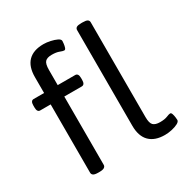

<svg xmlns="http://www.w3.org/2000/svg" viewBox="-173 -900 1015 1049"><g transform="rotate(-30 334.5 -375.0)"><path d="M151 2Q129 2 120.5 -4Q112 -10 112 -20V-451H46Q27 -451 27 -481V-493Q27 -523 46 -523H112V-623Q112 -689 145 -722.5Q178 -756 242 -756Q262 -756 285 -751Q308 -746 324.5 -738Q341 -730 341 -719Q341 -714 339.5 -701.5Q338 -689 334.5 -679Q331 -669 324 -669Q316 -669 298.5 -676Q281 -683 252 -683Q223 -683 210.5 -670Q198 -657 198 -618V-523H308Q328 -523 328 -493V-481Q328 -451 308 -451H198V-20Q198 -10 189 -4Q180 2 159 2ZM570 6Q507 6 473.5 -27.5Q440 -61 440 -127V-730Q440 -741 448.5 -746.5Q457 -752 479 -752H487Q509 -752 517.5 -746.5Q526 -741 526 -730V-132Q526 -94 539 -81Q552 -68 582 -68Q611 -68 628 -75Q645 -82 652 -82Q659 -82 662.5 -71.5Q666 -61 667.5 -49Q669 -37 669 -32Q669 -21 653 -12.5Q637 -4 614 1Q591 6 570 6Z"/></g></svg>

Font: Asap Semi Expanded
Style: Regular
Weight: 400
Width: 6
Designer: Pablo Cosgaya
Foundry: Omnibus-Type
Version: Version 3.001; ttfautohint (v1.8.4.7-5d5b)